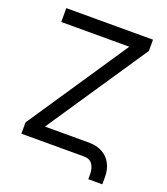

<svg xmlns="http://www.w3.org/2000/svg" viewBox="-147 -810 888 1018"><g transform="rotate(20 297.5 -301.0)"><path d="M50.8 -707H540V-643.6L159.2 -78.1H407.2Q451.2 -78.1 483.4 -60.5Q515.6 -43 532.7 -10.7Q549.8 21.5 549.8 63.5V105.5H470.7V79.1Q470.7 44.9 456.1 22.5Q441.4 0 407.2 0H54.7V-63.5L434.6 -628.9H50.8Z"/></g></svg>

Font: Pretendard JP Variable
Style: Regular
Weight: 400
Designer: Base glyphs from Inter by Rasmus Andersson; Hangul glyphs from Noto Sans CJK(Source Han Sans) by Jang Soo-young and Kang
Foundry: Kil Hyung-jin
Version: Version 1.307;Glyphs 3.2 (3192)